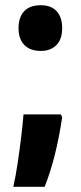

<svg xmlns="http://www.w3.org/2000/svg" viewBox="-20 -577 309 735"><path d="M51 -469Q51 -511 72.5 -534Q94 -557 136 -557Q176 -557 197 -534Q218 -511 218 -469Q218 -427 196 -404.5Q174 -382 136 -382Q96 -382 73.5 -404.5Q51 -427 51 -469ZM218 -128Q195 27 151 138H31Q40 98 47.5 48Q55 -2 61 -51.5Q67 -101 70 -139H213Z"/></svg>

Font: Noto Sans Myanmar UI ExtraCondensed ExtraBold
Style: Regular
Weight: 800
Width: 2
Designer: Monotype Design Team
Foundry: Monotype Imaging Inc.
Version: Version 2.103; ttfautohint (v1.8.4.7-5d5b)